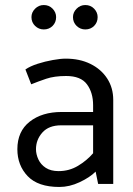

<svg xmlns="http://www.w3.org/2000/svg" viewBox="-20 -731 528 763"><path d="M123 -138Q123 -176 148.5 -204.5Q174 -233 223 -233H350V-122Q325 -93 290 -72Q255 -51 213 -51Q182 -51 162 -64Q142 -77 132.5 -97.5Q123 -118 123 -138ZM104 -396Q131 -407 163.5 -418Q196 -429 243 -429Q301 -429 325.5 -396Q350 -363 350 -313V-286H225Q147 -286 98 -247.5Q49 -209 49 -138Q49 -74 90 -31Q131 12 216 12Q256 12 296.5 -7Q337 -26 360 -49L370 0H430V-334Q430 -382 406 -419Q382 -456 339.5 -477Q297 -498 241 -498Q221 -498 190 -492.5Q159 -487 129.5 -477.5Q100 -468 81 -455ZM154 -614Q175 -614 189 -628Q203 -642 203 -663Q203 -682 189 -696.5Q175 -711 154 -711Q134 -711 119.5 -696.5Q105 -682 105 -663Q105 -642 119.5 -628Q134 -614 154 -614ZM319 -614Q340 -614 354 -628Q368 -642 368 -663Q368 -682 354 -696.5Q340 -711 319 -711Q299 -711 284.5 -696.5Q270 -682 270 -663Q270 -642 284.5 -628Q299 -614 319 -614Z"/></svg>

Font: Catamaran
Style: Regular
Weight: 400
Designer: Pria Ravichandran
Version: Version 2.000